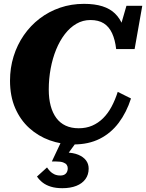

<svg xmlns="http://www.w3.org/2000/svg" viewBox="-20 -740 759 997"><path d="M388.6 -74Q427.4 -74 458.7 -87.5Q490 -101 515.2 -125.9Q540.4 -150.8 559.1 -185.7Q577.8 -220.6 591.4 -263L660.2 -228.6Q637 -156.4 596.6 -102.5Q556.2 -48.6 498 -19.3Q439.8 10 363.2 10Q297.4 10 237.9 -11.5Q178.4 -33 132 -75Q85.6 -117 58.8 -178.8Q32 -240.6 32 -321.2Q32 -387.4 50.6 -447.3Q69.2 -507.2 103.7 -557.1Q138.2 -607 185.8 -643.5Q233.4 -680 291.7 -700Q350 -720 415.8 -720Q471.8 -720 511.6 -707.4Q551.4 -694.8 576.9 -670Q602.4 -645.2 616.9 -609.5Q631.4 -573.8 637.4 -527.6L587.2 -539.4L636.6 -710H718.8L679 -485.2H583.2Q577.6 -533.8 562 -567.5Q546.4 -601.2 519.1 -618.6Q491.8 -636 449.2 -636Q410 -636 376.5 -616.5Q343 -597 316.6 -562.6Q290.2 -528.2 271.6 -482.8Q253 -437.4 243.1 -384.2Q233.2 -331 233.2 -275Q233.2 -227.8 243.1 -190.8Q253 -153.8 272.3 -127.5Q291.6 -101.2 320.9 -87.6Q350.2 -74 388.6 -74ZM303.6 237.2Q269.4 237.2 244.2 229.4Q219 221.6 201.7 208.2Q184.4 194.8 172 176.8L224.2 129.4Q230.6 139.2 239.8 149Q249 158.8 262.3 165.1Q275.6 171.4 293.4 171.4Q312.4 171.4 322.1 161.1Q331.8 150.8 331.8 133.6Q331.8 123.6 326.3 115.8Q320.8 108 307.9 103.3Q295 98.6 272.4 98.6H249.2L303 -15.4L378.2 -4L327 66.4L322 52Q360.2 52.6 386.6 63.6Q413 74.6 426.7 92.8Q440.4 111 440.4 135.4Q440.4 167 423.7 190Q407 213 376.4 225.1Q345.8 237.2 303.6 237.2Z"/></svg>

Font: Roboto Serif 20pt
Style: Italic
Weight: 400
Italic angle: -10°
Designer: Greg Gazdowicz
Foundry: Commercial Type
Version: Version 1.008